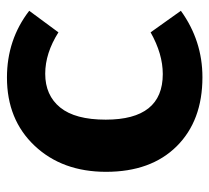

<svg xmlns="http://www.w3.org/2000/svg" viewBox="-45 -541 602 552"><g transform="rotate(-90 256.0 -265.0)"><path d="M309 -546Q418 -546 501 -482L439 -398Q379 -436 320 -436Q258 -436 223 -393Q188 -350 188 -262Q188 -98 319 -98Q377 -98 439 -133L501 -46Q415 16 310 16Q185 16 111.5 -58Q38 -132 38 -261Q38 -387 113 -466.5Q188 -546 309 -546Z"/></g></svg>

Font: FiraGO SemiBold
Style: Regular
Weight: 600
Designer: bBox Type
Foundry: bBox Type GmbH
Version: Version 1.001;PS 001.001;hotconv 1.0.88;makeotf.lib2.5.64775